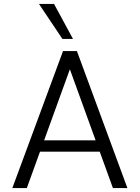

<svg xmlns="http://www.w3.org/2000/svg" viewBox="-20 -961 714 981"><path d="M43 0 302 -700H373L631 0H557L320 -654H354L117 0ZM163 -186 184 -244H490L511 -186ZM299 -762 179 -941H256L353 -762Z"/></svg>

Font: Host Grotesk Light Light
Style: Regular
Weight: 300
Version: Version 1.003